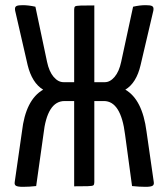

<svg xmlns="http://www.w3.org/2000/svg" viewBox="-20 -721 652 743"><path d="M543 -701Q561 -701 567.5 -698Q574 -695 574 -687Q574 -681 573 -678L524 -469Q508 -400 465 -374Q531 -336 547 -212L575 -17Q577 -6 570 -2Q563 2 543 2Q520 2 491 -1L464 -200Q448 -330 382 -330H345V-16Q345 -7 341.5 -4Q338 -1 319 -0.5Q300 0 267 0V-330H230Q162 -330 148 -200L120 -1Q93 2 69 2Q49 2 42 -2Q35 -6 37 -17L65 -212Q79 -335 147 -374Q104 -400 87 -469L39 -678Q38 -681 38 -687Q38 -695 44.5 -698Q51 -701 68 -701Q90 -701 117 -695L162 -482Q170 -444 187.5 -423.5Q205 -403 226 -403H267V-684Q267 -693 270.5 -696Q274 -699 293 -699.5Q312 -700 345 -700V-403H386Q406 -403 423.5 -423.5Q441 -444 449 -482L495 -695Q521 -701 543 -701Z"/></svg>

Font: Yanone Kaffeesatz
Style: Regular
Weight: 400
Designer: Yanone (Cyrillic: Daniel Pouzeot & Huerta Tipografica)
Foundry: Yanone
Version: Version 1.100;PS 001.100;hotconv 1.0.70;makeotf.lib2.5.58329